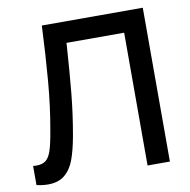

<svg xmlns="http://www.w3.org/2000/svg" viewBox="-81 -800 876 885"><g transform="rotate(-10 357.0 -357.0)"><path d="M20 -89.5Q31 -88.5 36 -88.5Q63.5 -88.5 79.8 -101.2Q96 -114 106.2 -145Q116.5 -176 126.5 -236.5Q146 -344 156 -464.8Q166 -585.5 172 -720H644.5V0H540V-621.5H270L269 -604Q261 -485 251.8 -388.8Q242.5 -292.5 225 -194Q213 -127.5 197.2 -85Q181.5 -42.5 152 -18Q122.5 6.5 74 6.5Q49 6.5 20 0Z"/></g></svg>

Font: Hauora SemiBold
Style: Regular
Weight: 600
Designer: Wayne Shih
Foundry: WCYS
Version: Version 1.001